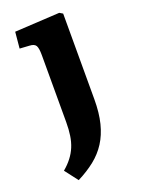

<svg xmlns="http://www.w3.org/2000/svg" viewBox="-145 -596 654 891"><g transform="rotate(-20 182.0 -150.5)"><path d="M84.5 229.5 35 165Q59 145 75.7 123.2Q92.5 101.5 102.7 77Q113 52.5 117.5 22.7Q122 -7 122 -43.5V-374.5Q122 -409 114.5 -421.5Q107 -434 83.5 -435L35.5 -438L43 -518.5L265 -531L281 -521.5V-98.5Q281 -31.5 268.3 19.2Q255.5 70 231 108.2Q206.5 146.5 169.8 175.7Q133 205 84.5 229.5Z"/></g></svg>

Font: Literata Variable Black
Style: Regular
Weight: 900
Designer: Latin by Veronika Burian and Jose Scaglione. Greek by Irene Vlachou. Cyrillic by Vera Evstafieva.
Foundry: TypeTogether
Version: Version 3.021